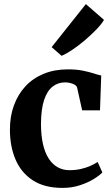

<svg xmlns="http://www.w3.org/2000/svg" viewBox="-20 -906 548 937"><path d="M285 11Q197 11 140.2 -26Q83.5 -63 56 -127Q28.5 -191 28.5 -272Q28 -337 47.8 -391.2Q67.5 -445.5 104.2 -485Q141 -524.5 193.5 -546Q246 -567.5 311.5 -567.5Q353.5 -567.5 384.2 -561.2Q415 -555 437 -547.8Q459 -540.5 474 -537.5L468 -367.5H381L356.5 -477.5Q354.5 -486.5 345 -492.2Q335.5 -498 322.5 -501Q309.5 -504 298 -504Q263 -504 236.8 -483.5Q210.5 -463 195.5 -418.8Q180.5 -374.5 180 -301.5Q180 -245 189.8 -202.5Q199.5 -160 218 -131.8Q236.5 -103.5 262 -89.5Q287.5 -75.5 318.5 -75.5Q348.5 -75.5 374 -81.2Q399.5 -87 420.5 -96.2Q441.5 -105.5 456.5 -115.5L479.5 -64.5Q465.5 -49.5 437 -32Q408.5 -14.5 369.5 -1.8Q330.5 11 285 11ZM280 -634 232 -676 399 -886 487.5 -809Q475.5 -788 450 -761.8Q424.5 -735.5 393.8 -709.2Q363 -683 333 -663Q303 -643 281.5 -634Z"/></svg>

Font: Merriweather 24pt
Style: Bold
Weight: 700
Designer: Eben Sorkin
Foundry: Eben Sorkin
Version: Version 2.100